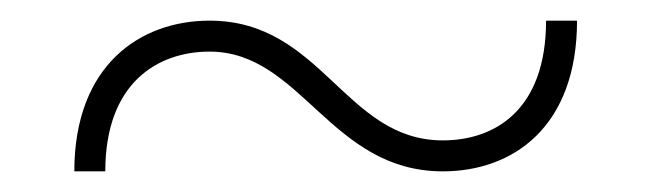

<svg xmlns="http://www.w3.org/2000/svg" viewBox="-20 -373 640 186"><path d="M52 -207H82C82 -293 133 -323 183 -323C272 -323 300 -207 409 -207C477 -207 539 -250 539 -353H509C509 -266 459 -237 409 -237C314 -237 292 -353 183 -353C116 -353 52 -310 52 -207Z"/></svg>

Font: Space Cowgirl Thin
Style: Regular
Weight: 100
Designer: Valery Marier
Foundry: Valery Marier
Version: Version 1.000;hotconv 1.0.109;makeotfexe 2.5.65596